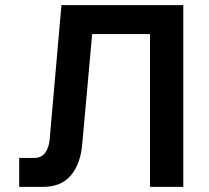

<svg xmlns="http://www.w3.org/2000/svg" viewBox="-20 -730 816 750"><path d="M55 0V-113H113Q141 -113 156 -132.5Q171 -152 174 -186L220 -710H696V0H566V-597H340L301 -164Q294 -89 256.5 -44.5Q219 0 147 0Z"/></svg>

Font: Geist SemBd
Style: Regular
Weight: 400
Designer: Basement.studio, Andrés Briganti, Mateo Zaragoza
Foundry: Basement.studio, Vercel, Andrés Briganti, Guido Ferreyra, Mateo Zaragoza
Version: Version 1.401